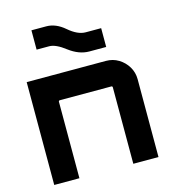

<svg xmlns="http://www.w3.org/2000/svg" viewBox="-122 -946 940 1046"><g transform="rotate(-15 348.0 -423.0)"><path d="M54 0V-580H501Q540 -580 572 -560.5Q604 -541 623 -509Q642 -477 642 -439V0H500V-432Q500 -434 498.5 -436Q497 -438 494 -438H202Q200 -438 198 -436Q196 -434 196 -432V0ZM427 -653Q370 -653 314 -695Q260 -737 223 -737H152V-846H236Q289 -846 339 -803Q390 -759 435 -759H522V-653H427Z"/></g></svg>

Font: Orbitron ExtraBold
Style: Regular
Weight: 800
Designer: Matt McInerney
Foundry: The League of Moveable Type
Version: Version 2.001